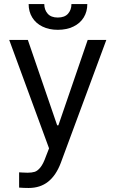

<svg xmlns="http://www.w3.org/2000/svg" viewBox="-20 -727 569 946"><path d="M74.2 197.3V122.1L89.8 123Q97.7 124 115.2 124Q136.7 124 150.9 119.6Q165 115.2 179.2 97.7Q193.4 80.1 206.1 43.9L221.7 3.9L25.4 -530.3H117.2L261.7 -109.4H267.6L412.1 -530.3H503.9L279.3 76.2Q255.9 137.7 216.8 168.5Q177.7 199.2 121.1 199.2Q95.7 199.2 74.2 197.3ZM264.6 -580.1Q221.7 -580.1 189 -596.2Q156.2 -612.3 138.7 -641.1Q121.1 -669.9 121.1 -707H198.2Q198.2 -678.7 214.8 -659.7Q231.4 -640.6 264.6 -640.6Q298.8 -640.6 315.4 -659.7Q332 -678.7 332 -707H410.2Q410.2 -669.9 392.6 -641.1Q375 -612.3 341.8 -596.2Q308.6 -580.1 264.6 -580.1Z"/></svg>

Font: Pretendard Std Variable
Style: Regular
Weight: 400
Designer: Base glyphs from Inter by Rasmus Andersson; Hangeul glyphs from Noto Sans CJK(Source Han Sans) by Jang Soo-young and Kan
Foundry: Kil Hyung-jin
Version: Version 1.309;Glyphs 3.2 (3225)